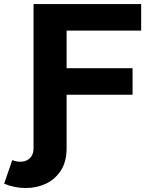

<svg xmlns="http://www.w3.org/2000/svg" viewBox="-64 -720 747 943"><path d="M-43.8 182.4 -3.7 66.5Q22.7 76.7 46.4 73.7Q70.1 70.8 85.4 54.1Q100.7 37.4 100.7 7.8V-700H629.3V-569.7H263.1V9Q263.1 73.9 235 117.3Q206.8 160.8 161.5 182.2Q116.1 203.6 62.3 203.5Q8.5 203.4 -43.8 182.4ZM250.7 -254.8V-385.1H587.1V-254.8Z"/></svg>

Font: Montserrat Thin
Style: Regular
Weight: 100
Designer: Julieta Ulanovsky
Foundry: Julieta Ulanovsky
Version: Version 9.000